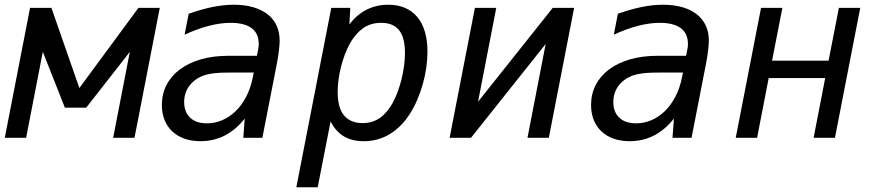

<svg xmlns="http://www.w3.org/2000/svg" viewBox="-44 -580 3676 808"><path d="M82.5 -546.9H172.4L290 -209.5L538.6 -546.9H628.4L522 0H432.1L502.4 -361.8L318.8 -127H229L136.2 -361.8L65.9 0H-23.9Z M799.3 14.2Q762.7 14.2 732.7 3.7Q702.6 -6.8 681.4 -26.6Q660.2 -46.4 648.7 -74.7Q637.2 -103 637.2 -138.2Q637.2 -184.1 656.7 -222.2Q676.3 -260.3 712.6 -287.6Q749 -314.9 800.8 -330.1Q852.5 -345.2 917 -345.2H1037.1L1043 -375Q1043.9 -379.4 1044.4 -384.3Q1044.9 -389.2 1044.9 -394Q1044.9 -439.9 1014.4 -461.9Q983.9 -483.9 926.8 -483.9Q841.3 -483.9 732.9 -434.1L750 -522Q803.2 -541 850.1 -550.5Q897 -560.1 940.4 -560.1Q985.8 -560.1 1021.7 -549.6Q1057.6 -539.1 1082.3 -519.8Q1106.9 -500.5 1119.9 -472.7Q1132.8 -444.8 1132.8 -409.7Q1132.8 -393.1 1129.9 -367.9Q1127 -342.8 1121.1 -312L1060.1 0H980L985.8 -81.1Q950.7 -35.6 903.8 -10.7Q856.9 14.2 799.3 14.2ZM827.1 -61Q859.9 -61 890.6 -74Q921.4 -86.9 947 -111.6Q972.7 -136.2 991.7 -172.4Q1010.7 -208.5 1020 -254.9L1023.9 -274.9H939.9Q912.6 -274.9 891.8 -274.2Q871.1 -273.4 855.2 -271.5Q839.4 -269.5 826.9 -266.4Q814.5 -263.2 804.2 -258.8Q771 -244.6 751 -216.3Q731 -188 731 -149.9Q731 -108.9 755.9 -85Q780.8 -61 827.1 -61Z M1350.1 -546.9H1430.2L1426.3 -477.1Q1457 -518.1 1498.5 -539.1Q1540 -560.1 1590.3 -560.1Q1629.4 -560.1 1659.9 -547.1Q1690.4 -534.2 1711.7 -509Q1732.9 -483.9 1743.9 -447Q1754.9 -410.2 1754.9 -362.3Q1754.9 -330.1 1750 -295.7Q1745.1 -261.2 1735.6 -227.3Q1726.1 -193.4 1712.6 -161.6Q1699.2 -129.9 1682.1 -103Q1647 -46.9 1597.4 -16.4Q1547.9 14.2 1486.3 14.2Q1437.5 14.2 1403.3 -6.1Q1369.1 -26.4 1347.2 -68.8L1293 208H1203.1ZM1481.4 -62Q1523.4 -62 1554.4 -83.5Q1585.4 -105 1608.9 -147.5Q1620.6 -169.4 1630.1 -195.3Q1639.6 -221.2 1646.2 -248.5Q1652.8 -275.9 1656.5 -303.5Q1660.2 -331.1 1660.2 -356.4Q1660.2 -421.9 1635.5 -452.9Q1610.8 -483.9 1560.1 -483.9Q1515.1 -483.9 1483.4 -460.9Q1451.7 -438 1428.2 -396.5Q1416.5 -375 1407 -349.9Q1397.5 -324.7 1390.9 -298.1Q1384.3 -271.5 1380.6 -244.9Q1377 -218.3 1377 -193.8Q1377 -126 1404.1 -94Q1431.2 -62 1481.4 -62Z M1954.6 -546.9H2044.4L1967.8 -151.9L2282.2 -546.9H2372.1L2265.6 0H2175.8L2252.4 -395L1938 0H1848.1Z M2605.5 14.2Q2568.8 14.2 2538.8 3.7Q2508.8 -6.8 2487.5 -26.6Q2466.3 -46.4 2454.8 -74.7Q2443.4 -103 2443.4 -138.2Q2443.4 -184.1 2462.9 -222.2Q2482.4 -260.3 2518.8 -287.6Q2555.2 -314.9 2606.9 -330.1Q2658.7 -345.2 2723.1 -345.2H2843.3L2849.1 -375Q2850.1 -379.4 2850.6 -384.3Q2851.1 -389.2 2851.1 -394Q2851.1 -439.9 2820.6 -461.9Q2790 -483.9 2732.9 -483.9Q2647.5 -483.9 2539.1 -434.1L2556.2 -522Q2609.4 -541 2656.2 -550.5Q2703.1 -560.1 2746.6 -560.1Q2792 -560.1 2827.9 -549.6Q2863.8 -539.1 2888.4 -519.8Q2913.1 -500.5 2926 -472.7Q2939 -444.8 2939 -409.7Q2939 -393.1 2936 -367.9Q2933.1 -342.8 2927.2 -312L2866.2 0H2786.1L2792 -81.1Q2756.8 -35.6 2710 -10.7Q2663.1 14.2 2605.5 14.2ZM2633.3 -61Q2666 -61 2696.8 -74Q2727.5 -86.9 2753.2 -111.6Q2778.8 -136.2 2797.9 -172.4Q2816.9 -208.5 2826.2 -254.9L2830.1 -274.9H2746.1Q2718.8 -274.9 2698 -274.2Q2677.2 -273.4 2661.4 -271.5Q2645.5 -269.5 2633.1 -266.4Q2620.6 -263.2 2610.4 -258.8Q2577.1 -244.6 2557.1 -216.3Q2537.1 -188 2537.1 -149.9Q2537.1 -108.9 2562 -85Q2586.9 -61 2633.3 -61Z M3158.7 -546.9H3248.5L3205.1 -324.7H3442.9L3486.3 -546.9H3576.2L3469.7 0H3379.9L3428.7 -251.5H3190.9L3142.1 0H3052.2Z"/></svg>

Font: Hack
Style: Italic
Weight: 400
Italic angle: -11°
Monospace: yes
Designer: Christopher Simpkins
Foundry: Christopher Simpkins
Version: Version 2.019; ttfautohint (v1.4.1) -l 4 -r 80 -G 350 -x 0 -